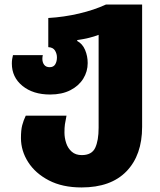

<svg xmlns="http://www.w3.org/2000/svg" viewBox="-20 -573 704 843"><path d="M338 250Q254 250 194.5 219Q135 188 103.5 138.5Q72 89 72 33Q72 -2 77.5 -23Q83 -44 93 -65H272Q267 -41 265 -27Q263 -13 263 9Q263 32 270.5 55Q278 78 295 93Q312 108 339 108Q383 108 398 76Q413 44 413 -12V-420Q375 -405 319 -397V-393Q342 -381 353.5 -354Q365 -327 365 -296Q365 -259 345.5 -227.5Q326 -196 289 -177Q252 -158 200 -158Q125 -158 78.5 -196Q32 -234 32 -294Q32 -305 33.5 -314Q35 -323 37 -331H168Q167 -327 166.5 -323Q166 -319 166 -315Q166 -299 174 -288.5Q182 -278 198 -278Q215 -278 222.5 -290.5Q230 -303 230 -321Q230 -337 221.5 -351Q213 -365 192 -366V-494Q261 -498 327 -513.5Q393 -529 445 -553H604V-16Q604 108 535.5 179Q467 250 338 250Z"/></svg>

Font: Noto Sans Georgian Black
Style: Regular
Weight: 900
Designer: Monotype Design Team, Akaki Razmadze
Foundry: Google LLC
Version: Version 2.005; ttfautohint (v1.8.4.7-5d5b)